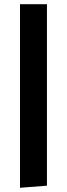

<svg xmlns="http://www.w3.org/2000/svg" viewBox="-20 -750 319 912"><path d="M75 142V-730H203V132Z"/></svg>

Font: Arima Thin
Style: Regular
Weight: 100
Designer: Joana Correia and Natanael Gama
Foundry: NDISCOVER
Version: Version 1.101;gftools[0.9.23]